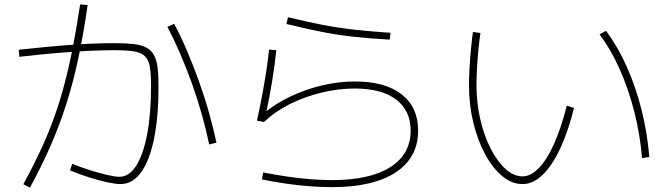

<svg xmlns="http://www.w3.org/2000/svg" viewBox="-20 -832 3040 872"><path d="M527 4Q505 4 465.5 -4.5Q426 -13 381.5 -27.5Q337 -42 298 -58L308 -88Q345 -73 387.5 -59.5Q430 -46 466.5 -37.5Q503 -29 522 -29Q566 -29 598 -78.5Q630 -128 648 -220.5Q666 -313 666 -442Q666 -496 660.5 -528.5Q655 -561 637.5 -577.5Q620 -594 586.5 -599Q553 -604 496 -604Q445 -604 382 -601Q319 -598 241.5 -591.5Q164 -585 68 -574L65 -606Q210 -622 313.5 -629Q417 -636 499 -636Q551 -636 586.5 -632Q622 -628 644.5 -616Q667 -604 679 -582.5Q691 -561 695.5 -526Q700 -491 700 -440Q700 -301 679.5 -201.5Q659 -102 620.5 -49Q582 4 527 4ZM86 5Q128 -72 162 -144.5Q196 -217 223 -291Q250 -365 271.5 -445.5Q293 -526 310.5 -616.5Q328 -707 344 -812L378 -809Q359 -676 335.5 -566Q312 -456 281 -359Q250 -262 209.5 -169.5Q169 -77 116 20ZM930 -176Q917 -239 897.5 -309Q878 -379 852.5 -450.5Q827 -522 798 -589Q769 -656 740 -710L771 -724Q801 -668 829.5 -601Q858 -534 884 -461.5Q910 -389 930 -317.5Q950 -246 963 -184Z M1487 18Q1440 18 1387 14Q1334 10 1279 2Q1224 -6 1170 -17L1175 -49Q1230 -38 1285 -30Q1340 -22 1391.5 -18Q1443 -14 1487 -14Q1659 -14 1752 -72.5Q1845 -131 1845 -239Q1845 -330 1779 -380Q1713 -430 1591 -430Q1516 -430 1438.5 -411Q1361 -392 1294 -358Q1227 -324 1179 -278L1147 -284Q1159 -338 1169.5 -393.5Q1180 -449 1188.5 -503.5Q1197 -558 1202 -607L1235 -604Q1228 -537 1215.5 -460.5Q1203 -384 1187 -311L1180 -319Q1232 -362 1299.5 -394Q1367 -426 1442 -444Q1517 -462 1592 -462Q1729 -462 1804 -403.5Q1879 -345 1879 -239Q1879 -116 1777 -49Q1675 18 1487 18ZM1750 -652Q1661 -657 1587 -665Q1513 -673 1440 -687.5Q1367 -702 1281 -723L1288 -754Q1373 -733 1445.5 -719Q1518 -705 1592 -697Q1666 -689 1754 -683Z M2353 4Q2304 4 2260.5 -32.5Q2217 -69 2183 -132Q2149 -195 2129.5 -275.5Q2110 -356 2110 -445Q2110 -479 2112.5 -524.5Q2115 -570 2119.5 -614.5Q2124 -659 2128 -687L2162 -682Q2158 -656 2153.5 -613Q2149 -570 2146.5 -525Q2144 -480 2144 -447Q2144 -366 2161 -291.5Q2178 -217 2208 -158Q2238 -99 2275.5 -65Q2313 -31 2353 -31Q2391 -31 2428 -69.5Q2465 -108 2497 -180Q2529 -252 2554 -352L2587 -342Q2546 -178 2485 -87Q2424 4 2353 4ZM2896 -114Q2887 -222 2860.5 -325.5Q2834 -429 2794 -518.5Q2754 -608 2703 -676L2732 -692Q2785 -622 2826 -530.5Q2867 -439 2893.5 -334Q2920 -229 2929 -119Z"/></svg>

Font: M PLUS 2 Thin ExtraLight
Style: Regular
Weight: 250
Version: Version 1.001